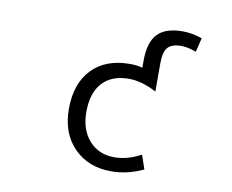

<svg xmlns="http://www.w3.org/2000/svg" viewBox="-81 -846 1162 963"><g transform="rotate(10 500.0 -365.0)"><path d="M542 11.7Q424.8 11.7 352.1 -62.5Q279.3 -136.7 279.3 -260.7Q279.3 -389.6 349.1 -462.4Q418.9 -535.2 542 -535.2Q580.1 -535.2 606.4 -527.3V-564.5Q606.4 -657.2 647 -699.7Q687.5 -742.2 774.4 -742.2Q820.3 -742.2 874 -724.6L856.4 -652.3Q814.5 -668.9 781.2 -668.9Q731.4 -668.9 711.4 -645.5Q691.4 -622.1 691.4 -564.5V-420.9Q616.2 -460.9 550.8 -460.9Q462.9 -460.9 415.5 -409.2Q368.2 -357.4 368.2 -260.7Q368.2 -169.9 417 -115.2Q465.8 -60.5 544.9 -60.5Q612.3 -60.5 680.7 -97.7L705.1 -26.4Q624 11.7 542 11.7Z"/></g></svg>

Font: Gen Shin Gothic Monospace Regular
Style: Regular
Weight: 400
Designer: [Source Han Sans]
Ryoko NISHIZUKA  (kana & ideographs); Paul D. Hunt (Latin, Greek & Cyrillic); Wenlong ZHANG  (bopomofo
Version: Version 1.002.20150607